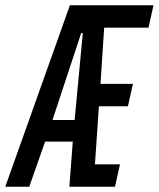

<svg xmlns="http://www.w3.org/2000/svg" viewBox="-54 -708 602 728"><path d="M-34 0 211 -688H528L509 -603H341L327 -390H450L431 -305H321L306 -85H401L382 0H209L222 -171H117L57 0ZM145 -253H229L260 -583H254Z"/></svg>

Font: Saira Ultra Condensed SemiBold
Style: Italic
Weight: 600
Width: 1
Italic angle: -12°
Designer: Hector Gatti with collaboration of the Omnibus-Type team
Foundry: Omnibus-Type
Version: Version 1.001; ttfautohint (v1.8)